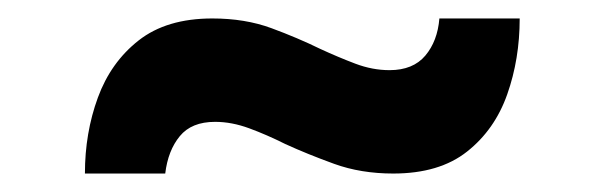

<svg xmlns="http://www.w3.org/2000/svg" viewBox="-20 -447 656 208"><path d="M406 -259Q371 -259 342 -269.5Q313 -280 289 -291Q269 -301 250 -308Q231 -315 213 -315Q187.5 -315 174.8 -299.5Q162 -284 159 -259H72Q72 -303 86 -341.2Q100 -379.5 130.2 -403.2Q160.5 -427 210 -427Q245.5 -427 274 -416.5Q302.5 -406 327 -394Q346.5 -385 365 -378Q383.5 -371 402 -371Q427.5 -371 440.8 -386.8Q454 -402.5 456 -427H543Q543 -383 529.5 -344.8Q516 -306.5 486 -282.8Q456 -259 406 -259Z"/></svg>

Font: Overpass Mono Light
Style: Regular
Weight: 300
Monospace: yes
Designer: Delve Withrington, Dave Bailey
Foundry: Delve Fonts LLC
Version: Version 4.000